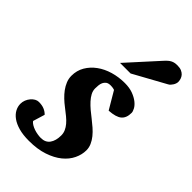

<svg xmlns="http://www.w3.org/2000/svg" viewBox="-233 -813 904 904"><g transform="rotate(45 219.5 -361.0)"><path d="M394 -422.9Q394 -389.2 375 -373Q356 -356.9 310.1 -354L258.8 -440.9Q255.4 -441.9 251.5 -442.9Q248 -443.8 243.2 -444.3Q238.3 -444.8 232.9 -444.8Q217.8 -444.8 209.5 -438.7Q201.2 -432.6 197 -423.3Q192.9 -414.1 191.9 -403.1Q190.9 -392.1 190.9 -382.8Q190.9 -367.2 198.7 -352.5Q206.5 -337.9 219.2 -324Q231.9 -310.1 247.8 -296.6Q263.7 -283.2 279.8 -271Q296.9 -257.8 312.7 -243.9Q328.6 -230 341.1 -214.6Q353.5 -199.2 360.8 -182.6Q368.2 -166 368.2 -147.9Q368.2 -119.1 354.5 -90.3Q340.8 -61.5 313 -38.8Q285.2 -16.1 243.2 -2Q201.2 12.2 145 12.2Q105.5 12.2 76.9 4.2Q48.3 -3.9 29.8 -17.3Q11.2 -30.8 2.2 -47.9Q-6.8 -64.9 -6.8 -83Q-6.8 -96.2 -2 -108.4Q2.9 -120.6 11 -130.1Q19 -139.6 28.8 -145.3Q38.6 -150.9 48.8 -150.9Q70.8 -150.9 85.9 -144.3Q101.1 -137.7 110.8 -127L92.8 -67.9Q98.1 -60.5 107.9 -54.7Q117.7 -48.8 129.2 -44.9Q140.6 -41 152.6 -39.1Q164.6 -37.1 174.8 -37.1Q205.1 -37.1 220 -57.9Q234.9 -78.6 234.9 -113.8Q234.9 -128.9 229 -142.3Q223.1 -155.8 212.4 -168.5Q201.7 -181.2 186.5 -193.6Q171.4 -206.1 152.8 -220.2Q137.2 -231.9 122.3 -246.1Q107.4 -260.3 95.7 -276.1Q84 -292 76.9 -309.6Q69.8 -327.1 69.8 -346.2Q69.8 -381.3 86.4 -409.7Q103 -438 130.9 -458.3Q158.7 -478.5 195.3 -489.3Q231.9 -500 272 -500Q303.2 -500 326.2 -491.5Q349.1 -482.9 364.3 -470.9Q379.4 -459 386.7 -445.6Q394 -432.1 394 -422.9ZM446.3 -681.2Q446.3 -676.3 444.3 -670.2Q442.4 -664.1 438.7 -658.2Q435.1 -652.3 430.4 -647.2Q425.8 -642.1 419.9 -639.2L259.3 -550.8H189L326.2 -702.1Q334.5 -711.4 341.6 -717.5Q348.6 -723.6 356 -727.3Q363.3 -731 371.1 -732.4Q378.9 -733.9 389.2 -733.9Q405.3 -733.9 416.3 -729Q427.2 -724.1 433.8 -716.6Q440.4 -709 443.4 -699.5Q446.3 -689.9 446.3 -681.2Z"/></g></svg>

Font: Charis SIL APac
Style: Bold Italic
Weight: 700
Italic angle: -11°
Foundry: SIL International
Version: Version 5.000